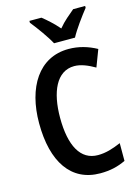

<svg xmlns="http://www.w3.org/2000/svg" viewBox="-138 -1078 793 1098"><g transform="rotate(-15 258.5 -529.5)"><path d="M252 -843H376C399 -887 448 -953 479 -992V-1003H408C378 -977 346 -953 314 -914C283 -950 247 -982 220 -1003H149V-992C182 -951 230 -885 252 -843ZM329 -687C369 -687 410 -669 450 -646L488 -746C437 -774 382 -790 323 -790C146 -790 51 -634 51 -423C51 -193 144 -56 316 -56C375 -56 421 -67 467 -89V-194C418 -173 376 -160 330 -160C227 -160 175 -256 175 -422C175 -574 224 -687 329 -687Z"/></g></svg>

Font: Noto Sans Malayalam UI Condensed SemiBold
Style: Regular
Weight: 600
Width: 3
Designer: Jelle Bosma - Monotype Design Team
Foundry: Monotype Imaging Inc.
Version: Version 2.104